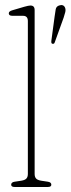

<svg xmlns="http://www.w3.org/2000/svg" viewBox="-20 -745 281 765"><path d="M118 -705V-52Q118 -40.5 123.5 -34Q129 -27.5 144 -25L170.5 -21Q184.5 -19 184.5 -9Q184.5 0 170.5 0H38.5Q24.5 0 24.5 -9Q24.5 -19 38.5 -21L65 -25Q80 -27.5 85.5 -34Q91 -40.5 91 -52V-661Q91 -682 72 -682H29.5Q15 -682 15 -692Q15 -700 29 -704L76.5 -718Q94 -723 101.5 -723Q118 -723 118 -705ZM197.5 -678.5Q200 -697 202 -708Q204 -719 215 -723Q232.5 -729 239 -715Q242.5 -707 240 -696.5Q237.5 -686 233.5 -674.5L198 -576Q196 -569.5 189.5 -570.5Q183.5 -571 184.5 -581.5Z"/></svg>

Font: Fraunces 144pt S100 Thin
Style: Regular
Weight: 100
Version: Version 1.000; ttfautohint (v1.8.3)